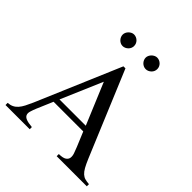

<svg xmlns="http://www.w3.org/2000/svg" viewBox="-228 -1018 1175 1175"><g transform="rotate(45 359.5 -431.0)"><path d="M450.2 0V-18.6Q484.9 -19 499.5 -28.6Q514.2 -38.1 516.6 -53.2Q519 -68.4 512.5 -87.6Q505.9 -106.9 497.6 -127L458 -222.2H201.2L156.2 -116.7Q147 -94.2 142.1 -77.1Q137.2 -60.1 142.3 -47.9Q147.5 -35.6 164.8 -28.6Q182.1 -21.5 216.8 -18.6V0H7.3V-18.6Q28.3 -20 43.9 -27.6Q59.6 -35.2 72 -49.3Q84.5 -63.5 95.2 -84.2Q106 -105 117.7 -131.8L350.1 -677.7H367.7L597.7 -127Q612.3 -92.3 624 -71.5Q635.7 -50.8 648.2 -39.6Q660.6 -28.3 675.5 -24.2Q690.4 -20 710.9 -18.6V0ZM332 -526.4 216.8 -257.8H444.3ZM308.6 -812Q308.6 -801.8 304.7 -792.7Q300.8 -783.7 293.7 -776.9Q286.6 -770 277.6 -765.9Q268.6 -761.7 258.3 -761.7Q248.5 -761.7 239.7 -765.9Q231 -770 224.1 -777.1Q217.3 -784.2 213.4 -793.2Q209.5 -802.2 209.5 -812Q209.5 -821.3 213.6 -830.3Q217.8 -839.4 224.6 -846.2Q231.4 -853 240.2 -857.4Q249 -861.8 258.3 -861.8Q268.6 -861.8 277.6 -857.9Q286.6 -854 293.7 -847.2Q300.8 -840.3 304.7 -831.3Q308.6 -822.3 308.6 -812ZM508.8 -812Q508.8 -801.8 504.9 -792.7Q501 -783.7 493.9 -776.9Q486.8 -770 477.8 -765.9Q468.8 -761.7 458.5 -761.7Q448.2 -761.7 439.2 -765.9Q430.2 -770 423.3 -777.1Q416.5 -784.2 412.6 -793.2Q408.7 -802.2 408.7 -812Q408.7 -821.3 413.1 -830.3Q417.5 -839.4 424.3 -846.2Q431.2 -853 440.2 -857.4Q449.2 -861.8 458.5 -861.8Q468.8 -861.8 477.8 -857.9Q486.8 -854 493.9 -847.2Q501 -840.3 504.9 -831.3Q508.8 -822.3 508.8 -812Z"/></g></svg>

Font: Doulos SIL Am
Style: Regular
Weight: 400
Designer: Walt Agee, Victor Gaultney, Peter Martin, Debbi Hosken, Becca Hirsbrunner
Foundry: SIL International
Version: Version 5.000